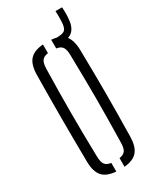

<svg xmlns="http://www.w3.org/2000/svg" viewBox="-235 -992 861 1060"><g transform="rotate(-30 195.5 -462.5)"><path d="M170 5Q110.5 0.5 84.2 -29.5Q58 -59.5 57 -122Q56 -202.5 55.5 -270.5Q55 -338.5 55 -402.5Q55 -466.5 55.5 -533.2Q56 -600 57 -677.5Q58 -740 84.2 -770.2Q110.5 -800.5 170 -805V-750Q141.5 -746 130.5 -729.8Q119.5 -713.5 119 -679Q117 -598.5 116.2 -532.2Q115.5 -466 115.5 -403.8Q115.5 -341.5 116.2 -273.5Q117 -205.5 119 -120.5Q119.5 -85.5 130.5 -69.8Q141.5 -54 170 -50ZM222.5 5V-50.5Q250 -54.5 260.8 -70.2Q271.5 -86 272 -120.5Q273.5 -203 274.5 -270.2Q275.5 -337.5 275.5 -399.5Q275.5 -461.5 274.5 -528.8Q273.5 -596 272 -679Q271.5 -713.5 260.8 -729.5Q250 -745.5 222.5 -749.5V-805Q280 -800 305.8 -769.5Q331.5 -739 333 -677.5Q334.5 -600 335.2 -533.2Q336 -466.5 336 -402.5Q336 -338.5 335.2 -270.5Q334.5 -202.5 333 -122Q331.5 -60 305.8 -30.2Q280 -0.5 222.5 5ZM260 -760Q249 -760 238 -762L237 -800Q242.5 -800 249 -800Q255.5 -800 260 -800Q296.5 -800.5 308.5 -813.2Q320.5 -826 322 -860.5Q322.5 -871.5 322.8 -883.8Q323 -896 322.8 -908Q322.5 -920 322 -930H364Q364.5 -919.5 365 -907.5Q365.5 -895.5 365.2 -883.5Q365 -871.5 364 -861Q361 -809 336.5 -784.5Q312 -760 260 -760Z"/></g></svg>

Font: Big Shoulders Stencil Text Thin Light
Style: Regular
Weight: 300
Version: Version 2.001